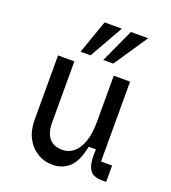

<svg xmlns="http://www.w3.org/2000/svg" viewBox="-142 -878 884 994"><g transform="rotate(20 300.0 -380.5)"><path d="M95 -174V-530H185V-192Q185 -138 209 -108Q233 -78 284 -78Q315 -78 342 -98.5Q369 -119 385.5 -163.5Q402 -208 402 -277V-530H492V-90H553V0H529Q477 0 459.5 -32Q442 -64 445 -120L446 -140H406Q389 -55 351.5 -21.5Q314 12 261 12Q214 12 176 -11.5Q138 -35 116.5 -77Q95 -119 95 -174ZM358 -773 253 -588H198L263 -773ZM503 -773 378 -588H323L408 -773Z"/></g></svg>

Font: Fliege Mono Thin
Style: Regular
Weight: 100
Version: Version 0.020;Glyphs 3.3 (3306)